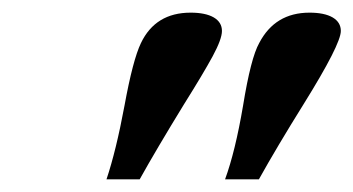

<svg xmlns="http://www.w3.org/2000/svg" viewBox="-20 -743 556 302"><path d="M147.5 -460.9Q162.6 -505.9 175.8 -576.7Q189 -648.9 201.7 -675.3Q224.6 -723.1 279.8 -723.1Q303.2 -723.1 316.2 -715.6Q329.1 -708 329.1 -694.3Q329.1 -681.6 314.5 -654.5Q299.8 -627.4 269.5 -579.1Q226.1 -508.3 199.7 -460.9ZM334 -460.9Q350.1 -504.9 362.3 -576.7Q374.5 -651.9 387.7 -675.3Q412.6 -723.1 466.8 -723.1Q490.2 -723.1 503.2 -715.6Q516.1 -708 516.1 -694.3Q516.1 -673.3 457.5 -579.1Q415.5 -511.7 387.2 -460.9Z"/></svg>

Font: Elstob 8pt SemiBold
Style: Italic
Weight: 600
Italic angle: -20°
Designer: Peter S. Baker
Version: Version 1.015